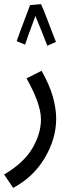

<svg xmlns="http://www.w3.org/2000/svg" viewBox="-47 -683 341 933"><path d="M183 -461 225 -479Q217 -499 203 -535.5Q189 -572 175 -608.5Q161 -645 152 -663L99 -658Q92 -639 78 -602Q64 -565 51 -530.5Q38 -496 34 -483L75 -466Q78 -477 94 -521.5Q110 -566 125 -605Q139 -572 158 -524.5Q177 -477 183 -461ZM226 -106Q226 -155 210 -212.5Q194 -270 155 -339L82 -302Q152 -178 152 -103Q152 -33 110 38Q68 109 -27 165L17 230Q115 178 170.5 84.5Q226 -9 226 -106Z"/></svg>

Font: Noto Sans Arabic Condensed
Style: Regular
Weight: 400
Width: 3
Designer: Nadine Chahine
Foundry: Monotype Imaging Inc.
Version: 1.001